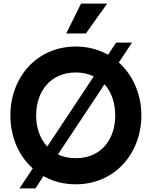

<svg xmlns="http://www.w3.org/2000/svg" viewBox="-20 -1020 847 1073"><path d="M460 -833 579 -1000H433L350 -833ZM644 -671 718 -782H629L584 -714C532 -743 471 -760 404 -760C186 -760 38 -588 38 -375C38 -256 84 -149 163 -79L89 33H178L223 -36C275 -6 336 10 404 10C621 10 770 -162 770 -375C770 -494 723 -600 644 -671ZM182 -375C182 -511 264 -615 404 -615C442 -615 475 -607 504 -593L244 -201C204 -244 182 -305 182 -375ZM404 -136C366 -136 332 -143 304 -157L564 -549C603 -506 624 -444 624 -375C624 -240 544 -136 404 -136Z"/></svg>

Font: Oakes Bold
Style: Regular
Weight: 700
Designer: Samuel Oakes
Foundry: Samuel Oakes
Version: Version 1.003;PS 001.003;hotconv 1.0.88;makeotf.lib2.5.64775